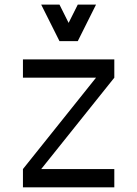

<svg xmlns="http://www.w3.org/2000/svg" viewBox="-20 -801 587 821"><path d="M78.1 0V-78.1L390.6 -468.8H78.1V-546.9H468.8V-468.8L156.2 -78.1H468.8V0ZM156.2 -781.2H234.4L273.4 -703.1L312.5 -781.2H390.6L312.5 -625H234.4Z"/></svg>

Font: Luculent
Style: Regular
Weight: 400
Monospace: yes
Designer: Andrew Kensler
Version: Version 1.0.0-845fa02f9341